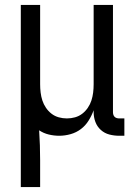

<svg xmlns="http://www.w3.org/2000/svg" viewBox="-20 -540 540 775"><path d="M64 215V-520H142V-200Q142 -183 144 -166.5Q146 -150 151 -134.5Q156 -119 165.5 -105Q175 -91 188 -81Q201 -71 217 -66.5Q233 -62 250 -62Q267 -62 283 -66.5Q299 -71 312 -81Q325 -91 334.5 -105Q344 -119 349 -134.5Q354 -150 356 -166.5Q358 -183 358 -200V-520H436V-87Q436 -82 437.5 -77Q439 -72 442.5 -68.5Q446 -65 451 -63.5Q456 -62 461 -62H482V8H461Q441 8 421.5 3Q402 -2 387 -15.5Q372 -29 365 -48Q358 -67 358 -87V-95Q350 -73 337.5 -53Q325 -33 306.5 -19Q288 -5 265 1.5Q242 8 219 8Q198 8 177 3Q156 -2 138 -14Q140 16 141 46.5Q142 77 142 107V215Z"/></svg>

Font: Iosevka Fixed
Style: Regular
Weight: 400
Monospace: yes
Designer: Belleve Invis
Foundry: Belleve Invis
Version: Version 33.2.4